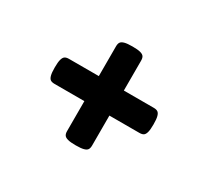

<svg xmlns="http://www.w3.org/2000/svg" viewBox="-96 -649 791 730"><g transform="rotate(30 300.0 -284.0)"><path d="M354.5 -470.2V-339.4H485.8Q497.6 -339.4 503.9 -335Q510.3 -330.6 513.4 -318.8Q516.6 -307.1 516.6 -284.2Q516.6 -261.2 513.4 -249.5Q510.3 -237.8 503.9 -233.6Q497.6 -229.5 485.8 -229.5H354.5V-98.1Q354.5 -86.4 350.3 -80.1Q346.2 -73.7 334.5 -70.6Q322.8 -67.4 299.8 -67.4Q276.9 -67.4 265.1 -70.6Q253.4 -73.7 249 -80.1Q244.6 -86.4 244.6 -98.1V-229.5H113.8Q102.1 -229.5 95.7 -233.6Q89.4 -237.8 86.2 -249.5Q83 -261.2 83 -284.2Q83 -307.1 86.2 -318.8Q89.4 -330.6 95.7 -335Q102.1 -339.4 113.8 -339.4H244.6V-470.2Q244.6 -481.9 249 -488.3Q253.4 -494.6 265.1 -497.8Q276.9 -501 299.8 -501Q322.8 -501 334.5 -497.8Q346.2 -494.6 350.3 -488.3Q354.5 -481.9 354.5 -470.2Z"/></g></svg>

Font: Courier Prime
Style: Bold
Weight: 700
Designer: Alan Dague-Greene, Quote-Unquote Apps
Foundry: Quote-Unquote Apps
Version: Version 3.018